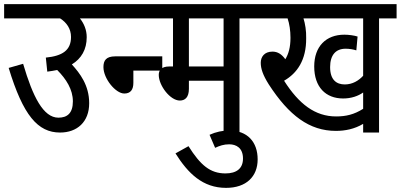

<svg xmlns="http://www.w3.org/2000/svg" viewBox="-20 -642 1941 930"><path d="M0 -622V-553H271C303 -533 324 -502 324 -463C324 -398 282 -371 202 -363L209 -295C226 -297 242 -300 257 -303C301 -259 333 -208 333 -151C333 -93 305 -72 263 -72C190 -72 139 -173 92 -333L22 -313C92 -83 163 0 271 0C353 0 412 -51 412 -142C412 -229 367 -287 328 -330C374 -358 400 -402 400 -462C400 -497 387 -528 367 -553H464V-622Z M451 -622V-553H757V-622ZM626 -300H766V-369H538C494 -369 481 -349 481 -317C481 -261 540 -189 582 -189C612 -189 626 -207 626 -241Z M1140 -553H1224V-622H717V-553H818V-320H800C762 -320 749 -302 749 -279C749 -228 804 -155 851 -155C876 -155 895 -170 895 -212V-251H1063V0H1140ZM1063 -553V-320H895V-553Z M995 11 1022 74C1044 64 1064 57 1090 57C1125 57 1157 75 1157 126C1157 174 1126 198 1072 198C998 198 951 158 893 66L830 101C891 198 962 268 1075 268C1173 268 1228 213 1228 130C1228 46 1179 -10 1089 -10C1059 -10 1025 -3 995 11Z M1816 -553H1901V-622H1211V-553H1373C1382 -527 1387 -493 1387 -459C1387 -414 1378 -381 1362 -355C1345 -379 1325 -392 1300 -392C1260 -392 1243 -366 1243 -338C1243 -310 1253 -279 1282 -233C1380 -82 1479 -8 1607 -8C1652 -8 1697 -17 1739 -42V0H1816ZM1650 -233C1609 -233 1579 -256 1579 -317C1579 -375 1606 -406 1654 -406C1672 -406 1691 -403 1706 -398L1712 -465C1697 -470 1670 -474 1648 -474C1559 -474 1502 -417 1502 -320C1502 -220 1558 -165 1642 -165C1682 -165 1715 -177 1739 -194V-115C1695 -87 1655 -78 1608 -78C1506 -78 1428 -138 1356 -251C1419 -287 1464 -351 1463 -457C1464 -492 1458 -528 1450 -553H1739V-275C1717 -251 1687 -233 1650 -233Z"/></svg>

Font: Noto Sans Devanagari UI Condensed
Style: Regular
Weight: 400
Width: 3
Designer: Jelle Bosma - Monotype Design Team
Foundry: Monotype Imaging Inc.
Version: Version 2.004